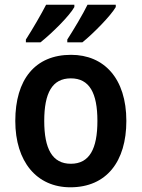

<svg xmlns="http://www.w3.org/2000/svg" viewBox="-20 -786 602 816"><path d="M472 -756V-766H352C333 -727 295 -663 266 -618V-606H330C375 -642 451 -719 472 -756ZM296 -756V-766H176C156 -727 119 -663 90 -618V-606H152C201 -645 275 -718 296 -756ZM517 -272C517 -453 422 -553 282 -553C129 -553 45 -448 45 -272C45 -99 136 10 279 10C433 10 517 -100 517 -272ZM168 -272C168 -391 202 -453 281 -453C360 -453 394 -391 394 -272C394 -153 360 -90 281 -90C202 -90 168 -154 168 -272Z"/></svg>

Font: Noto Sans Thai SemCond SemBd
Style: Regular
Weight: 600
Width: 4
Designer: Monotype Design Team
Foundry: Monotype Imaging Inc.
Version: Version 2.002